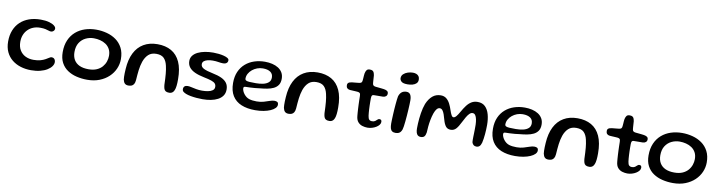

<svg xmlns="http://www.w3.org/2000/svg" viewBox="-25 -1299 7488 1998"><g transform="rotate(10 3719.0 -300.0)"><path d="M302.2 29.9Q243 29.9 191.2 13.8Q139.5 -2.4 100.1 -34.3Q60.8 -66.2 38.6 -113.7Q16.5 -161.2 16.5 -223.9Q16.5 -290.2 37.4 -342.4Q58.3 -394.7 97.2 -431.4Q136.2 -468.1 190.8 -487.3Q245.3 -506.5 312.1 -506.5Q363.6 -506.5 400 -496.4Q436.4 -486.4 455.8 -471Q475.2 -455.7 475.2 -439.5Q475.2 -429.3 469.8 -420.9Q464.2 -412.4 455.4 -407.6Q446.6 -402.8 436.6 -402.8Q425.1 -402.8 411.7 -407.7Q398.3 -412.6 377.3 -417.4Q356.4 -422.3 322.1 -422.3Q282 -422.3 249.1 -409.3Q216.2 -396.3 192.1 -372.4Q168 -348.4 154.9 -315.7Q141.8 -283 141.8 -243.4Q141.8 -190.4 163.6 -154.2Q185.4 -118 223.1 -99.4Q260.8 -80.8 308.4 -80.8Q351.9 -80.8 382.5 -89.7Q413.1 -98.6 433.8 -110.5Q454.6 -122.4 468.1 -131.3Q481.6 -140.2 490.6 -140.2Q507.2 -140.2 516.2 -133Q525.2 -125.8 528.8 -115.2Q532.5 -104.7 532.5 -94.7Q532.5 -72.9 516.8 -50.9Q501.1 -28.9 471.5 -10.6Q441.9 7.7 399.1 18.8Q356.4 29.9 302.2 29.9Z M894.2 26.3Q835.8 26.3 782 13.3Q728.3 0.4 686.2 -27.9Q644 -56.2 619.5 -102.1Q595 -148 595 -214Q595 -286.5 618.8 -340.8Q642.6 -395.1 684.5 -431.4Q726.4 -467.7 781.8 -485.8Q837.1 -503.8 900 -503.8Q957.1 -503.8 1011.5 -489.4Q1065.8 -475.1 1109.4 -444.1Q1153 -413.2 1178.7 -363.9Q1204.4 -314.6 1204.4 -244.9Q1204.4 -192.7 1183.2 -144.1Q1162.1 -95.4 1121.8 -57.2Q1081.5 -18.9 1024.2 3.7Q966.9 26.3 894.2 26.3ZM889.6 -83.9Q940.4 -83.9 976 -99.6Q1011.6 -115.3 1033.8 -141.1Q1055.9 -166.9 1066.2 -197.5Q1076.5 -228.1 1076.5 -258.1Q1076.5 -300 1060.3 -329.2Q1044.2 -358.4 1017.3 -376.5Q990.4 -394.6 957.4 -402.8Q924.4 -411.1 890.1 -411.1Q845.1 -411.1 805.1 -391.9Q765.1 -372.7 740.2 -333.9Q715.4 -295.1 715.4 -235.9Q715.4 -187.9 735.3 -153.8Q755.2 -119.7 794 -101.8Q832.8 -83.9 889.6 -83.9Z M1327.7 11Q1304.1 11 1290.4 -1.4Q1276.8 -13.9 1270.8 -42Q1269.1 -54.8 1268.5 -71.3Q1267.9 -87.9 1268.5 -108.9Q1269 -129.9 1270.9 -155.1Q1276.8 -254.4 1311.5 -323.7Q1346.1 -392.9 1407.7 -429.2Q1469.2 -465.6 1554.2 -465.6Q1639.4 -465.6 1700.3 -430.9Q1761.2 -396.3 1793.9 -324.8Q1826.5 -253.3 1826.5 -142.5Q1826.5 -122.5 1825.8 -105.5Q1825 -88.4 1823.4 -74.4Q1821.9 -60.3 1819.2 -48.8Q1811.6 -16.9 1796.9 -3Q1782.2 11 1758.2 11Q1734.6 11 1721.9 2.9Q1709.2 -5.2 1703.9 -21.2Q1698.6 -37.2 1696.5 -60.6Q1695.2 -97.9 1693.8 -126.6Q1692.4 -155.3 1690.2 -178.1Q1687.9 -200.9 1685 -220.7Q1682.1 -240.6 1677.3 -260.6Q1665.9 -311.3 1639 -337.9Q1612.1 -364.5 1558.6 -364.5Q1506.9 -364.5 1475.8 -335.9Q1444.6 -307.2 1427.2 -257.6Q1419.8 -236.4 1414.9 -213.5Q1409.9 -190.6 1406.7 -165.9Q1403.4 -141.2 1401.3 -114.3Q1399.2 -87.3 1397.1 -57.9Q1394.7 -30.1 1385.1 -15.1Q1375.4 -0.1 1360.9 5.5Q1346.4 11 1327.7 11Z M2112.8 17.1Q2081.9 17.1 2048.5 14.4Q2015.1 11.6 1985.5 6.1Q1955.9 0.6 1935.4 -7.6Q1916.9 -14.9 1905.3 -24.5Q1893.6 -34.1 1893.6 -51.3Q1893.6 -70.8 1905.1 -81.1Q1916.5 -91.5 1938.4 -91.5Q1954.2 -91.5 1977.4 -86.1Q2000.6 -80.8 2030 -75.2Q2059.3 -69.7 2092.5 -69.7Q2124.8 -69.7 2154.3 -75.2Q2183.8 -80.8 2202.4 -94.2Q2221.1 -107.8 2221.1 -131.4Q2221.1 -153 2209.4 -166.5Q2197.7 -179.9 2168.6 -190Q2139.5 -200.1 2086.8 -210.6Q2029.3 -222.1 1989.6 -240.5Q1949.8 -258.9 1929.1 -286.3Q1908.4 -313.7 1908.4 -351.5Q1908.4 -384.4 1927.2 -408.6Q1945.9 -432.8 1978.5 -448.6Q2011.1 -464.5 2052.8 -472.3Q2094.4 -480.1 2140.5 -480.1Q2168.2 -480.1 2197.6 -476.9Q2227 -473.7 2252.2 -467.2Q2277.3 -460.8 2292.8 -451.1Q2308.3 -441.3 2308.3 -428Q2308.3 -413.4 2301.3 -404.4Q2294.3 -395.5 2283.1 -391.6Q2271.8 -387.7 2258.6 -387.7Q2236.8 -387.7 2209.2 -392.6Q2181.5 -397.4 2149.1 -397.4Q2120.5 -397.4 2096 -391.6Q2071.6 -385.8 2056.8 -373.5Q2042.1 -361.2 2042.1 -341.3Q2042.1 -312 2074.2 -295.9Q2106.2 -279.8 2168.8 -267.2Q2226.8 -255.7 2265.2 -237.8Q2303.7 -219.9 2323.1 -192.6Q2342.4 -165.2 2342.4 -125.1Q2342.4 -86.6 2323.8 -59.7Q2305.2 -32.7 2273.2 -15.8Q2241.2 1.2 2200 9.2Q2158.7 17.1 2112.8 17.1Z M2670.7 34.6Q2586.4 34.6 2524.8 9.1Q2463.2 -16.5 2430 -69.7Q2396.7 -122.9 2396.7 -205.6Q2396.7 -273.9 2419.4 -325.2Q2442.1 -376.4 2482 -410.8Q2521.8 -445.2 2574.4 -462.6Q2626.9 -479.9 2686.3 -479.9Q2726.9 -479.9 2763.2 -471.5Q2799.6 -463 2827.8 -445.2Q2856 -427.4 2872.1 -399.8Q2888.1 -372.3 2888.1 -334.4Q2888.1 -294.2 2871 -268.9Q2853.9 -243.6 2824.4 -229.2Q2794.9 -214.9 2757.6 -208.1Q2720.2 -201.3 2679.8 -197.9Q2659.7 -194.6 2631.6 -192.2Q2603.4 -189.8 2577.3 -188.7Q2551.1 -187.6 2536.6 -187.6Q2521.7 -187.6 2516.1 -183.6Q2510.6 -179.6 2510.6 -168.9Q2510.6 -156.7 2517.5 -139.7Q2524.4 -122.8 2537.4 -107.1Q2561.3 -77.7 2593 -67.8Q2624.8 -58 2671.7 -58Q2711.9 -58 2745.3 -67.8Q2778.8 -77.6 2805.7 -87.3Q2832.7 -96.9 2854.1 -96.9Q2873.4 -96.9 2884.6 -89.7Q2895.8 -82.4 2895.8 -61.5Q2895.8 -42.4 2878.6 -25Q2861.4 -7.6 2830.8 5.8Q2800.3 19.2 2759.3 26.9Q2718.4 34.6 2670.7 34.6ZM2631.1 -243.4Q2671.7 -243.4 2706.6 -251.1Q2741.6 -258.8 2763.2 -277.6Q2784.9 -296.4 2784.9 -329.4Q2784.9 -368.6 2756.5 -388.2Q2728.2 -407.9 2676.5 -407.9Q2645.9 -407.9 2617 -397.2Q2588.2 -386.4 2565.5 -367.6Q2542.8 -348.7 2529.4 -324.5Q2516 -300.2 2516 -273Q2516 -258.9 2527.2 -252.8Q2538.3 -246.6 2563.7 -245Q2589 -243.4 2631.1 -243.4Z M3019.7 11Q2996.1 11 2982.4 -1.4Q2968.8 -13.9 2962.8 -42Q2961.1 -54.8 2960.5 -71.3Q2959.9 -87.9 2960.5 -108.9Q2961 -129.9 2962.9 -155.1Q2968.8 -254.4 3003.5 -323.7Q3038.1 -392.9 3099.7 -429.2Q3161.2 -465.6 3246.2 -465.6Q3331.4 -465.6 3392.3 -430.9Q3453.2 -396.3 3485.9 -324.8Q3518.5 -253.3 3518.5 -142.5Q3518.5 -122.5 3517.8 -105.5Q3517 -88.4 3515.4 -74.4Q3513.9 -60.3 3511.2 -48.8Q3503.6 -16.9 3488.9 -3Q3474.2 11 3450.2 11Q3426.6 11 3413.9 2.9Q3401.2 -5.2 3395.9 -21.2Q3390.6 -37.2 3388.5 -60.6Q3387.2 -97.9 3385.8 -126.6Q3384.4 -155.3 3382.2 -178.1Q3379.9 -200.9 3377 -220.7Q3374.1 -240.6 3369.3 -260.6Q3357.9 -311.3 3331 -337.9Q3304.1 -364.5 3250.6 -364.5Q3198.9 -364.5 3167.8 -335.9Q3136.6 -307.2 3119.2 -257.6Q3111.8 -236.4 3106.9 -213.5Q3101.9 -190.6 3098.7 -165.9Q3095.4 -141.2 3093.3 -114.3Q3091.2 -87.3 3089.1 -57.9Q3086.7 -30.1 3077.1 -15.1Q3067.4 -0.1 3052.9 5.5Q3038.4 11 3019.7 11Z M3854.1 10.7Q3827 10.7 3799.7 2.5Q3772.3 -5.7 3753 -27.8Q3733.8 -49.8 3730.3 -90.9Q3728.8 -105.6 3727.4 -124Q3726 -142.5 3724.8 -163.7Q3723.6 -184.9 3722.7 -207.7Q3721.8 -230.4 3721.2 -254.2Q3720.6 -277.9 3720.2 -301.5Q3719.9 -323.8 3712.1 -330.8Q3704.3 -337.9 3688.5 -339.2Q3678.9 -340.2 3664.2 -340.9Q3649.4 -341.6 3634 -342.5Q3618.6 -343.4 3606.2 -344.2Q3587 -346.4 3577 -357.2Q3567 -368.1 3567 -388Q3567 -401.3 3572.8 -408.7Q3578.7 -416.1 3589.3 -420Q3599.9 -423.8 3613.5 -425.7Q3640 -428 3657.3 -429.9Q3674.6 -431.8 3689.5 -433.4Q3705.3 -435.4 3712.2 -442Q3719.2 -448.6 3720.8 -465.8Q3722.1 -476.7 3722.9 -490.6Q3723.6 -504.5 3724.7 -518.3Q3725.8 -532.2 3727.6 -542.2Q3733.2 -566.2 3743.1 -577.8Q3752.9 -589.4 3775 -589.4Q3793 -589.4 3803.2 -583.6Q3813.3 -577.8 3818.4 -565.8Q3823.6 -553.8 3826.4 -534.8Q3827.5 -519.3 3828.2 -507.4Q3829 -495.4 3829.6 -485.8Q3830.1 -476.1 3830.8 -468Q3831.6 -459.9 3832.4 -452.1Q3834 -437.5 3842.1 -431.3Q3850.2 -425.1 3865.5 -423.4Q3878.9 -422.1 3895.2 -420.4Q3911.5 -418.6 3926.7 -417.2Q3941.9 -415.8 3952 -414.1Q3972.7 -411.4 3987 -402.8Q4001.3 -394.3 4001.3 -374.8Q4001.3 -357.1 3989.8 -346.8Q3978.2 -336.4 3958.6 -335.1Q3927.8 -334.3 3901.8 -334.7Q3875.8 -335 3861.4 -334.2Q3849.8 -333.7 3843.7 -327.8Q3837.5 -321.8 3836.6 -298.3Q3836.4 -279.2 3836.6 -259.2Q3836.8 -239.2 3837.4 -219.2Q3838.1 -199.2 3839 -180.2Q3839.9 -161.1 3841.5 -144.1Q3843.1 -127.1 3844.9 -113.1Q3849 -83.7 3859.8 -73.5Q3870.5 -63.2 3888.2 -63.2Q3910.1 -63.2 3922.3 -72.2Q3934.6 -81.1 3943.2 -90Q3951.9 -98.8 3962.8 -98.8Q3975.6 -98.8 3981.2 -92.1Q3986.9 -85.4 3986.9 -72.4Q3986.9 -56.1 3975.2 -41.2Q3963.4 -26.3 3944.2 -14.7Q3925 -3 3901.5 3.8Q3878.1 10.7 3854.1 10.7Z M4152.4 13.8Q4128.9 13.8 4115.2 4.3Q4101.5 -5.2 4095.9 -25.2Q4090.4 -45.3 4090.4 -76.4Q4090.4 -93.3 4091.3 -117.5Q4092.2 -141.7 4093.6 -169.7Q4095 -197.8 4096.9 -226.8Q4098.9 -255.8 4101.3 -282.6Q4103.8 -309.4 4106.3 -331Q4108.9 -352.6 4111.5 -365.4Q4121.5 -397.1 4141.1 -412.4Q4160.8 -427.8 4190.9 -427.8Q4219.4 -427.8 4232.4 -406.2Q4245.3 -384.8 4245.3 -344.7Q4245.3 -329.7 4244.4 -304.1Q4243.4 -278.6 4241.6 -247.6Q4239.7 -216.6 4237.3 -184.1Q4235 -151.6 4231.8 -121.8Q4228.7 -92.1 4225.5 -69.3Q4222.2 -46.4 4218.4 -35.1Q4208.6 -7.9 4192.3 2.9Q4176.1 13.8 4152.4 13.8ZM4186.5 -505.7Q4139.3 -505.7 4121.9 -521.5Q4104.6 -537.4 4104.6 -557.4Q4104.6 -582.9 4122.9 -600.3Q4141.3 -617.6 4168.5 -626.5Q4195.7 -635.3 4222.2 -635.3Q4242.1 -635.3 4258.5 -629Q4274.9 -622.6 4284.6 -609Q4294.2 -595.4 4294.2 -573.5Q4294.2 -549.4 4279.4 -534.5Q4264.6 -519.6 4240 -512.7Q4215.4 -505.7 4186.5 -505.7Z M4415.7 9.7Q4397.5 9.7 4386 0.2Q4374.5 -9.4 4369.1 -27.7Q4363.6 -45.9 4363.6 -72.2Q4363.6 -95.1 4364.9 -121.8Q4366.1 -148.5 4369 -176.9Q4371.8 -205.2 4376.3 -233.5Q4380.8 -261.7 4387.2 -287.8Q4393.7 -314 4402.2 -336.2Q4426.3 -392.8 4462.3 -423Q4498.4 -453.3 4548.9 -453.3Q4585.1 -453.3 4608.9 -433.7Q4632.8 -414.1 4648.6 -382.4Q4664.4 -350.8 4675.6 -314.9Q4683.8 -289.9 4694 -270.6Q4704.1 -251.2 4716.4 -251.2Q4731.5 -251.2 4747.1 -270.3Q4762.6 -289.4 4779.1 -319Q4802.2 -360.4 4825 -390.3Q4847.8 -420.1 4875.2 -436.2Q4902.6 -452.3 4939.4 -452.3Q4989.1 -452.3 5019 -422.8Q5048.9 -393.4 5062.5 -343.6Q5076.1 -293.8 5076.1 -232.9Q5076.1 -209.7 5074.9 -184.7Q5073.8 -159.6 5071.6 -134.6Q5069.4 -109.6 5065.9 -86.4Q5062.4 -63.1 5057.8 -43.1Q5049.7 -15.2 5037 -3.7Q5024.4 7.9 5003.9 7.9Q4985.6 7.9 4974 -2.3Q4962.5 -12.4 4957.1 -30Q4955.9 -40.7 4955.8 -54.8Q4955.6 -68.8 4956.1 -86Q4956.6 -103.2 4957.2 -123.4Q4957.8 -143.6 4958.1 -167Q4958.4 -190.3 4958.1 -216.6Q4957.1 -245.9 4951.9 -271.5Q4946.8 -297.2 4936 -313.1Q4925.2 -329 4907 -329Q4889.3 -329 4873.5 -313.3Q4857.8 -297.6 4843.1 -272.1Q4828.4 -246.6 4813.5 -217.1Q4789.9 -168.3 4767.4 -143.2Q4744.9 -118.2 4710.6 -118.2Q4676.6 -118.2 4658.3 -141.7Q4640.1 -165.2 4628.8 -206.6Q4620.2 -238.6 4611.4 -264Q4602.6 -289.4 4590.8 -304.3Q4579.1 -319.2 4561.4 -319.2Q4544.6 -319.2 4530.6 -303.3Q4516.7 -287.3 4505 -255.2Q4492.8 -219.2 4485.8 -182Q4478.8 -144.8 4475.6 -110.3Q4472.4 -75.9 4471.3 -47.5Q4466.6 -16.8 4454.4 -3.6Q4442.1 9.7 4415.7 9.7Z M5416.7 34.6Q5332.4 34.6 5270.8 9.1Q5209.2 -16.5 5176 -69.7Q5142.7 -122.9 5142.7 -205.6Q5142.7 -273.9 5165.4 -325.2Q5188.1 -376.4 5228 -410.8Q5267.8 -445.2 5320.4 -462.6Q5372.9 -479.9 5432.3 -479.9Q5472.9 -479.9 5509.2 -471.5Q5545.6 -463 5573.8 -445.2Q5602 -427.4 5618.1 -399.8Q5634.1 -372.3 5634.1 -334.4Q5634.1 -294.2 5617 -268.9Q5599.9 -243.6 5570.4 -229.2Q5540.9 -214.9 5503.6 -208.1Q5466.2 -201.3 5425.8 -197.9Q5405.7 -194.6 5377.6 -192.2Q5349.4 -189.8 5323.3 -188.7Q5297.1 -187.6 5282.6 -187.6Q5267.7 -187.6 5262.1 -183.6Q5256.6 -179.6 5256.6 -168.9Q5256.6 -156.7 5263.5 -139.7Q5270.4 -122.8 5283.4 -107.1Q5307.3 -77.7 5339 -67.8Q5370.8 -58 5417.7 -58Q5457.9 -58 5491.3 -67.8Q5524.8 -77.6 5551.7 -87.3Q5578.7 -96.9 5600.1 -96.9Q5619.4 -96.9 5630.6 -89.7Q5641.8 -82.4 5641.8 -61.5Q5641.8 -42.4 5624.6 -25Q5607.4 -7.6 5576.8 5.8Q5546.3 19.2 5505.3 26.9Q5464.4 34.6 5416.7 34.6ZM5377.1 -243.4Q5417.7 -243.4 5452.6 -251.1Q5487.6 -258.8 5509.2 -277.6Q5530.9 -296.4 5530.9 -329.4Q5530.9 -368.6 5502.5 -388.2Q5474.2 -407.9 5422.5 -407.9Q5391.9 -407.9 5363 -397.2Q5334.2 -386.4 5311.5 -367.6Q5288.8 -348.7 5275.4 -324.5Q5262 -300.2 5262 -273Q5262 -258.9 5273.2 -252.8Q5284.3 -246.6 5309.7 -245Q5335 -243.4 5377.1 -243.4Z M5765.7 11Q5742.1 11 5728.4 -1.4Q5714.8 -13.9 5708.8 -42Q5707.1 -54.8 5706.5 -71.3Q5705.9 -87.9 5706.5 -108.9Q5707 -129.9 5708.9 -155.1Q5714.8 -254.4 5749.5 -323.7Q5784.1 -392.9 5845.7 -429.2Q5907.2 -465.6 5992.2 -465.6Q6077.4 -465.6 6138.3 -430.9Q6199.2 -396.3 6231.9 -324.8Q6264.5 -253.3 6264.5 -142.5Q6264.5 -122.5 6263.8 -105.5Q6263 -88.4 6261.4 -74.4Q6259.9 -60.3 6257.2 -48.8Q6249.6 -16.9 6234.9 -3Q6220.2 11 6196.2 11Q6172.6 11 6159.9 2.9Q6147.2 -5.2 6141.9 -21.2Q6136.6 -37.2 6134.5 -60.6Q6133.2 -97.9 6131.8 -126.6Q6130.4 -155.3 6128.2 -178.1Q6125.9 -200.9 6123 -220.7Q6120.1 -240.6 6115.3 -260.6Q6103.9 -311.3 6077 -337.9Q6050.1 -364.5 5996.6 -364.5Q5944.9 -364.5 5913.8 -335.9Q5882.6 -307.2 5865.2 -257.6Q5857.8 -236.4 5852.9 -213.5Q5847.9 -190.6 5844.7 -165.9Q5841.4 -141.2 5839.3 -114.3Q5837.2 -87.3 5835.1 -57.9Q5832.7 -30.1 5823.1 -15.1Q5813.4 -0.1 5798.9 5.5Q5784.4 11 5765.7 11Z M6600.1 10.7Q6573 10.7 6545.7 2.5Q6518.3 -5.7 6499 -27.8Q6479.8 -49.8 6476.3 -90.9Q6474.8 -105.6 6473.4 -124Q6472 -142.5 6470.8 -163.7Q6469.6 -184.9 6468.7 -207.7Q6467.8 -230.4 6467.2 -254.2Q6466.6 -277.9 6466.2 -301.5Q6465.9 -323.8 6458.1 -330.8Q6450.3 -337.9 6434.5 -339.2Q6424.9 -340.2 6410.2 -340.9Q6395.4 -341.6 6380 -342.5Q6364.6 -343.4 6352.2 -344.2Q6333 -346.4 6323 -357.2Q6313 -368.1 6313 -388Q6313 -401.3 6318.8 -408.7Q6324.7 -416.1 6335.3 -420Q6345.9 -423.8 6359.5 -425.7Q6386 -428 6403.3 -429.9Q6420.6 -431.8 6435.5 -433.4Q6451.3 -435.4 6458.2 -442Q6465.2 -448.6 6466.8 -465.8Q6468.1 -476.7 6468.9 -490.6Q6469.6 -504.5 6470.7 -518.3Q6471.8 -532.2 6473.6 -542.2Q6479.2 -566.2 6489.1 -577.8Q6498.9 -589.4 6521 -589.4Q6539 -589.4 6549.2 -583.6Q6559.3 -577.8 6564.4 -565.8Q6569.6 -553.8 6572.4 -534.8Q6573.5 -519.3 6574.2 -507.4Q6575 -495.4 6575.6 -485.8Q6576.1 -476.1 6576.8 -468Q6577.6 -459.9 6578.4 -452.1Q6580 -437.5 6588.1 -431.3Q6596.2 -425.1 6611.5 -423.4Q6624.9 -422.1 6641.2 -420.4Q6657.5 -418.6 6672.7 -417.2Q6687.9 -415.8 6698 -414.1Q6718.7 -411.4 6733 -402.8Q6747.3 -394.3 6747.3 -374.8Q6747.3 -357.1 6735.8 -346.8Q6724.2 -336.4 6704.6 -335.1Q6673.8 -334.3 6647.8 -334.7Q6621.8 -335 6607.4 -334.2Q6595.8 -333.7 6589.7 -327.8Q6583.5 -321.8 6582.6 -298.3Q6582.4 -279.2 6582.6 -259.2Q6582.8 -239.2 6583.4 -219.2Q6584.1 -199.2 6585 -180.2Q6585.9 -161.1 6587.5 -144.1Q6589.1 -127.1 6590.9 -113.1Q6595 -83.7 6605.8 -73.5Q6616.5 -63.2 6634.2 -63.2Q6656.1 -63.2 6668.3 -72.2Q6680.6 -81.1 6689.2 -90Q6697.9 -98.8 6708.8 -98.8Q6721.6 -98.8 6727.2 -92.1Q6732.9 -85.4 6732.9 -72.4Q6732.9 -56.1 6721.2 -41.2Q6709.4 -26.3 6690.2 -14.7Q6671 -3 6647.5 3.8Q6624.1 10.7 6600.1 10.7Z M7084.7 26.3Q7026.2 26.3 6972.5 13.3Q6918.8 0.4 6876.7 -27.9Q6834.5 -56.2 6810 -102.1Q6785.5 -148 6785.5 -214Q6785.5 -286.5 6809.3 -340.8Q6833.1 -395.1 6875 -431.4Q6916.9 -467.7 6972.2 -485.8Q7027.6 -503.8 7090.5 -503.8Q7147.6 -503.8 7202 -489.4Q7256.3 -475.1 7299.9 -444.1Q7343.5 -413.2 7369.2 -363.9Q7394.9 -314.6 7394.9 -244.9Q7394.9 -192.7 7373.7 -144.1Q7352.6 -95.4 7312.3 -57.2Q7272 -18.9 7214.7 3.7Q7157.4 26.3 7084.7 26.3ZM7080.1 -83.9Q7130.9 -83.9 7166.5 -99.6Q7202.1 -115.3 7224.2 -141.1Q7246.4 -166.9 7256.7 -197.5Q7267 -228.1 7267 -258.1Q7267 -300 7250.8 -329.2Q7234.7 -358.4 7207.8 -376.5Q7180.9 -394.6 7147.9 -402.8Q7114.9 -411.1 7080.6 -411.1Q7035.6 -411.1 6995.6 -391.9Q6955.6 -372.7 6930.7 -333.9Q6905.9 -295.1 6905.9 -235.9Q6905.9 -187.9 6925.8 -153.8Q6945.7 -119.7 6984.5 -101.8Q7023.3 -83.9 7080.1 -83.9Z"/></g></svg>

Font: Gluten Thin
Style: Regular
Weight: 100
Designer: Tyler Finck
Foundry: Etcetera Type Company
Version: Version 1.300